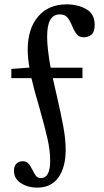

<svg xmlns="http://www.w3.org/2000/svg" viewBox="-20 -770 476 880"><path d="M83 -31Q100 -31 109.5 -21Q119 -11 129 9Q138 28 145.5 37Q153 46 168 46Q210 46 210 -34Q210 -80 197.5 -135Q185 -190 161 -275Q137 -355 124 -412H32V-454L112 -460H115Q107 -505 107 -542Q107 -638 154.5 -694Q202 -750 285 -750Q337 -750 375.5 -728Q414 -706 414 -656Q414 -624 399 -611.5Q384 -599 365 -599Q344 -599 333 -611.5Q322 -624 311 -650Q300 -677 288.5 -690.5Q277 -704 254 -704Q225 -704 210.5 -679.5Q196 -655 196 -600Q196 -549 212 -460H358V-412H222Q227 -387 239 -337Q260 -246 270.5 -188.5Q281 -131 281 -83Q281 -4 248 43Q215 90 150 90Q108 90 76 69.5Q44 49 44 13Q44 -8 55 -19.5Q66 -31 83 -31Z"/></svg>

Font: Minipax
Style: Regular
Weight: 400
Designer: Raphaël Ronot, Igor Stepanchenko (Cyrillic)
Foundry: steppetype
Version: Version 1.002